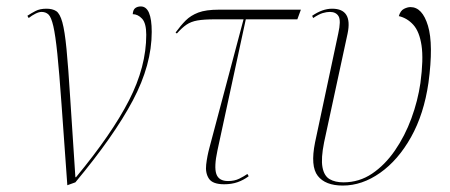

<svg xmlns="http://www.w3.org/2000/svg" viewBox="-20 -566 1396 596"><path d="M189 9Q178 -143 171 -242Q164 -341 158 -399Q152 -457 145.5 -485Q139 -513 130.5 -521Q122 -529 109 -529Q101 -529 90 -523.5Q79 -518 69 -510L65 -517Q77 -525 90.5 -532Q104 -539 124 -539Q143 -539 154.5 -531.5Q166 -524 173.5 -497Q181 -470 186.5 -413.5Q192 -357 198 -260.5Q204 -164 214 -16H216Q327 -150 380.5 -254.5Q434 -359 434 -458Q434 -494 421 -508Q408 -522 392 -522Q393 -536 400 -541Q407 -546 417 -546Q451 -546 451 -467Q451 -365 392.5 -254.5Q334 -144 214 0Z M676 6Q640 6 628.5 -11.5Q617 -29 620 -55Q623 -81 630 -107L736 -506H647Q613 -506 593 -502.5Q573 -499 559 -489.5Q545 -480 529 -462L525 -465Q541 -487 556.5 -502.5Q572 -518 595.5 -527Q619 -536 660 -536H914L903 -506H743L655 -99Q644 -48 651.5 -26Q659 -4 688 -4Q708 -4 723 -11.5Q738 -19 748 -26L752 -19Q736 -7 717.5 -0.5Q699 6 676 6Z M1044 10Q990 10 966.5 -20Q943 -50 958 -124L1030 -462Q1039 -502 1031 -515.5Q1023 -529 1004 -529Q994 -529 982 -525.5Q970 -522 952 -510L949 -517Q981 -539 1011 -539Q1075 -539 1059 -462L986 -124Q976 -74 981 -47Q986 -20 1003 -10Q1020 0 1046 0Q1095 0 1135 -27Q1175 -54 1206 -99Q1237 -144 1257 -198.5Q1277 -253 1285 -308Q1295 -382 1288.5 -425Q1282 -468 1263 -489Q1244 -510 1218 -516Q1223 -533 1234 -538.5Q1245 -544 1254 -544Q1291 -544 1308.5 -486Q1326 -428 1310 -309Q1296 -212 1256 -140.5Q1216 -69 1160 -29.5Q1104 10 1044 10Z"/></svg>

Font: Noto Serif Display SemiCondensed Thin
Style: Italic
Weight: 100
Width: 4
Italic angle: -12°
Designer: Monotype Design Team
Foundry: Monotype Imaging Inc.
Version: Version 2.009